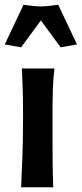

<svg xmlns="http://www.w3.org/2000/svg" viewBox="-31 -788 344 808"><path d="M-11 -601 58 -589 141 -702 224 -589 293 -601 214 -768C200 -766 165 -761 141 -761C117 -761 82 -766 68 -768ZM61 -500C65 -425 66 -365 66 -294C66 -136 61 -98 58 0H193C190 -79 190 -149 190 -271C190 -395 191 -439 198 -500Z"/></svg>

Font: CantoraOne
Style: Regular
Weight: 400
Designer: Pablo Impallari, Rodrigo Fuenzalida
Foundry: Pablo Impallari
Version: Version 1.001